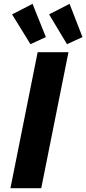

<svg xmlns="http://www.w3.org/2000/svg" viewBox="-20 -996 457 1016"><path d="M179.2 -719.7H342.3L198.2 0H35.2ZM43.9 -919.9 152.3 -975.6 222.7 -799.8 141.1 -762.2ZM239.7 -919.9 348.1 -975.6 416.5 -799.8 334.5 -762.2Z"/></svg>

Font: Reddit Sans Vanilla ExtraBold
Style: Italic
Weight: 800
Italic angle: -11.25°
Designer: Stephen Hutchings
Version: Version 1.013